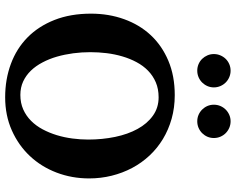

<svg xmlns="http://www.w3.org/2000/svg" viewBox="-110 -848 975 796"><g transform="rotate(90 378.0 -450.5)"><path d="M559.1 -328.1Q559.1 -386.7 548.1 -439.7Q537.1 -492.7 515.1 -532.7Q493.2 -572.8 460.2 -596.4Q427.2 -620.1 383.8 -620.1Q349.1 -620.1 321.8 -608.4Q294.4 -596.7 273.7 -576.4Q252.9 -556.2 238.3 -528.8Q223.6 -501.5 214.4 -470Q205.1 -438.5 200.9 -404.5Q196.8 -370.6 196.8 -336.9Q196.8 -301.3 201.4 -266.1Q206.1 -231 215.3 -198.7Q224.6 -166.5 239.3 -138.7Q253.9 -110.8 273.4 -90.6Q293 -70.3 318.1 -58.6Q343.3 -46.9 374 -46.9Q407.2 -46.9 434.1 -58.8Q460.9 -70.8 481.4 -91.3Q502 -111.8 516.6 -139.2Q531.2 -166.5 540.8 -197.8Q550.3 -229 554.7 -262.5Q559.1 -295.9 559.1 -328.1ZM720.2 -332Q720.2 -260.3 696 -197Q671.9 -133.8 627.4 -86.4Q583 -39.1 521 -11.5Q459 16.1 383.8 16.1Q309.1 16.1 245.4 -7.6Q181.6 -31.2 135.5 -76.7Q89.4 -122.1 63.2 -188.5Q37.1 -254.9 37.1 -339.8Q37.1 -413.6 60.1 -477.3Q83 -541 126.2 -587.4Q169.4 -633.8 232.2 -660.4Q294.9 -687 375 -687Q426.8 -687 472.7 -674.1Q518.6 -661.1 556.9 -637.9Q595.2 -614.7 625.5 -582.3Q655.8 -549.8 676.8 -510.3Q697.8 -470.7 709 -425.5Q720.2 -380.4 720.2 -332ZM342.8 -849.1Q342.8 -835 337.4 -822.5Q332 -810.1 322.5 -800.5Q313 -791 300.3 -785.6Q287.6 -780.3 273.4 -780.3Q259.3 -780.3 246.6 -785.6Q233.9 -791 224.6 -800.5Q215.3 -810.1 210 -822.5Q204.6 -835 204.6 -849.1Q204.6 -863.3 210 -876Q215.3 -888.7 224.6 -898.2Q233.9 -907.7 246.6 -913.1Q259.3 -918.5 273.4 -918.5Q287.6 -918.5 300.3 -913.1Q313 -907.7 322.5 -898.2Q332 -888.7 337.4 -876Q342.8 -863.3 342.8 -849.1ZM552.7 -849.1Q552.7 -835 547.4 -822.5Q542 -810.1 532.5 -800.5Q522.9 -791 510.3 -785.6Q497.6 -780.3 483.4 -780.3Q469.2 -780.3 456.8 -785.6Q444.3 -791 434.8 -800.5Q425.3 -810.1 419.9 -822.5Q414.6 -835 414.6 -849.1Q414.6 -863.3 419.9 -876Q425.3 -888.7 434.8 -898.2Q444.3 -907.7 456.8 -913.1Q469.2 -918.5 483.4 -918.5Q497.6 -918.5 510.3 -913.1Q522.9 -907.7 532.5 -898.2Q542 -888.7 547.4 -876Q552.7 -863.3 552.7 -849.1Z"/></g></svg>

Font: Charis SIL
Style: Bold
Weight: 700
Foundry: SIL International
Version: Version 4.112